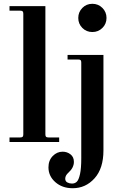

<svg xmlns="http://www.w3.org/2000/svg" viewBox="-20 -744 658 1006"><path d="M522 -456.1V43.9Q522 138.7 475.3 190.4Q428.7 242.2 360.8 242.2Q306.2 242.2 270 210.4Q233.9 178.7 233.9 132.8Q233.9 96.7 256.1 73.7Q278.3 50.8 308.1 50.8Q331.5 50.8 349.4 64.7Q367.2 78.6 367.2 104Q367.2 134.8 338.9 160.2Q321.8 175.3 321.8 191.9Q321.8 206.1 332.8 211.9Q343.8 217.8 356.9 217.8Q372.6 217.8 382.6 208Q392.6 198.2 399.2 168.2Q405.8 138.2 405.8 85.9V-416Q405.8 -425.3 402.6 -428.7Q399.4 -432.1 390.1 -432.1H334V-456.1ZM411.4 -702.4Q432.6 -724.1 463.9 -724.1Q495.1 -724.1 516.6 -702.4Q538.1 -680.7 538.1 -649.9Q538.1 -619.1 516.6 -597.7Q495.1 -576.2 463.9 -576.2Q432.6 -576.2 411.4 -597.7Q390.1 -619.1 390.1 -649.9Q390.1 -680.7 411.4 -702.4ZM217.8 -711.9V-40Q217.8 -30.8 221.2 -27.3Q224.6 -23.9 233.9 -23.9H290V0H29.8V-23.9H85.9Q95.2 -23.9 98.6 -27.3Q102.1 -30.8 102.1 -40V-671.9Q102.1 -681.2 98.6 -684.6Q95.2 -688 85.9 -688H29.8V-711.9Z"/></svg>

Font: Flanker Steampunk
Style: Bold
Weight: 700
Designer: Alexey Kryukov, Leonardo Di Lena
Foundry: Alexey Kryukov, Leonardo Di Lena
Version: 1.210